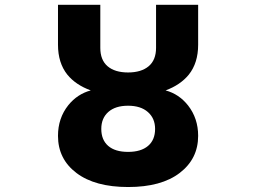

<svg xmlns="http://www.w3.org/2000/svg" viewBox="-20 -752 1040 784"><path d="M393.6 -225.6Q393.6 -180.7 421.9 -156.2Q450.2 -131.8 502.9 -131.8Q555.7 -131.8 584.5 -156.2Q613.3 -180.7 613.3 -225.6Q613.3 -268.6 584 -294.4Q554.7 -320.3 502.9 -320.3Q451.2 -320.3 422.4 -294.9Q393.6 -269.5 393.6 -225.6ZM216.8 -569.3V-732.4H389.6V-556.6Q389.6 -506.8 419.4 -481.4Q449.2 -456.1 502.9 -456.1Q556.6 -456.1 586.9 -481.4Q617.2 -506.8 617.2 -556.6V-732.4H789.1V-569.3Q789.1 -495.1 751 -447.3Q716.8 -405.3 656.2 -382.8Q710.9 -368.2 748 -321.3Q789.1 -268.6 789.1 -197.3Q789.1 -103.5 713.9 -45.9Q638.7 11.7 503.4 11.7Q368.2 11.7 292.5 -45.4Q216.8 -102.5 216.8 -197.3Q216.8 -269.5 258.8 -322.3Q295.9 -368.2 350.6 -382.8Q289.1 -405.3 254.9 -447.3Q216.8 -495.1 216.8 -569.3Z"/></svg>

Font: GenEi Gothic M Heavy
Style: Regular
Weight: 800
Designer: o_tamon (Modified); [Source Han Sans]
Ryoko NISHIZUKA  (kana & ideographs); Paul D. Hunt (Latin, Greek & Cyrillic); Wenl
Version: Version 1.1a;Original Version 1.004